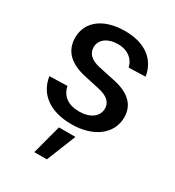

<svg xmlns="http://www.w3.org/2000/svg" viewBox="-188 -663 917 1008"><g transform="rotate(30 270.0 -159.5)"><path d="M384 -397 485 -400C469 -498 393 -554 273 -554C145 -554 62 -492 62 -393C62 -315 112 -264 210 -243L301 -223C357 -211 384 -186 384 -148C384 -99 339 -67 273 -67C208 -67 165 -97 154 -153L46 -150C61 -50 141 11 272 11C402 11 495 -56 495 -159C495 -233 446 -281 350 -301L252 -322C195 -334 171 -362 171 -398C171 -445 214 -476 275 -476C332 -476 372 -447 384 -397ZM177 235H253L324 58H224Z"/></g></svg>

Font: Wafeq Medium
Style: Regular
Weight: 500
Designer: Rasmus Andersson & Azza Alameddine
Foundry: Google & TypeTogether
Version: Version 3.000;January 28, 2025;FontCreator 15.0.0.3014 64-bi